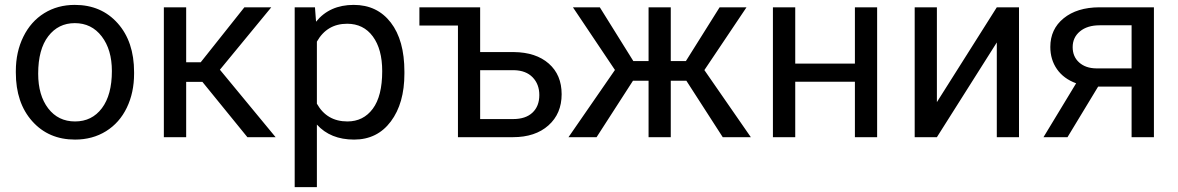

<svg xmlns="http://www.w3.org/2000/svg" viewBox="-20 -558 4790 781"><path d="M44.4 0ZM44.4 -269Q44.4 -346.7 75 -408.7Q105.5 -470.7 159.9 -504.4Q214.4 -538.1 284.2 -538.1Q392.1 -538.1 458.7 -463.4Q525.4 -388.7 525.4 -264.6V-258.3Q525.4 -181.2 495.8 -119.9Q466.3 -58.6 411.4 -24.4Q356.4 9.8 285.2 9.8Q177.7 9.8 111.1 -64.9Q44.4 -139.6 44.4 -262.7ZM135.3 -258.3Q135.3 -170.4 176 -117.2Q216.8 -64 285.2 -64Q354 -64 394.5 -117.9Q435.1 -171.9 435.1 -269Q435.1 -356 393.8 -409.9Q352.5 -463.9 284.2 -463.9Q217.3 -463.9 176.3 -410.6Q135.3 -357.4 135.3 -258.3Z M803.2 -225.1H737.3V0H646.5V-528.3H737.3V-304.7H796.4L974.1 -528.3H1083.5L874.5 -274.4L1101.1 0H986.3Z M1178.7 0ZM1625 -258.3Q1625 -137.7 1569.8 -64Q1514.6 9.8 1420.4 9.8Q1324.2 9.8 1269 -51.3V203.1H1178.7V-528.3H1261.2L1265.6 -469.7Q1320.8 -538.1 1418.9 -538.1Q1514.2 -538.1 1569.6 -466.3Q1625 -394.5 1625 -266.6ZM1534.7 -268.6Q1534.7 -357.9 1496.6 -409.7Q1458.5 -461.4 1392.1 -461.4Q1310.1 -461.4 1269 -388.7V-136.2Q1309.6 -64 1393.1 -64Q1458 -64 1496.3 -115.5Q1534.7 -167 1534.7 -268.6Z M1686 -528.3H1933.1V-346.2H2070.3Q2160.2 -345.2 2212.4 -299.3Q2264.6 -253.4 2264.6 -174.8Q2264.6 -95.7 2210.9 -47.9Q2157.2 0 2066.4 0H1842.8V-454.1H1686ZM1933.1 -272.5V-73.7H2067.4Q2118.2 -73.7 2146 -99.9Q2173.8 -126 2173.8 -171.4Q2173.8 -215.3 2146.7 -243.4Q2119.6 -271.5 2070.8 -272.5Z M2772 -229.5H2708.5V0H2618.2V-229.5H2554.7L2406.7 0H2292.5L2481.4 -273.4L2310.5 -528.3H2419.9L2556.2 -309.6H2618.2V-528.3H2708.5V-309.6H2770L2907.2 -528.3H3016.6L2845.2 -272.9L3034.2 0H2919.9Z M3547.9 0H3457.5V-225.6H3214.8V0H3124V-528.3H3214.8V-299.3H3457.5V-528.3H3547.9Z M4034.7 -528.3H4125V0H4034.7V-385.3L3791 0H3700.7V-528.3H3791V-142.6Z M4673.8 -528.3V0H4583V-205.6H4446.8L4322.3 0H4224.6L4357.4 -219.2Q4306.6 -237.8 4279.5 -276.6Q4252.4 -315.4 4252.4 -367.2Q4252.4 -439.5 4306.6 -483.6Q4360.8 -527.8 4451.7 -528.3ZM4343.3 -366.2Q4343.3 -327.6 4369.6 -304Q4396 -280.3 4439.5 -279.8H4583V-455.1H4453.1Q4402.8 -455.1 4373 -430.4Q4343.3 -405.8 4343.3 -366.2Z"/></svg>

Font: Roboto
Style: Regular
Weight: 400
Designer: Google
Version: Version 2.134; 2016; ttfautohint (v1.6)